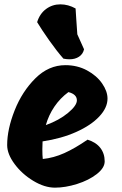

<svg xmlns="http://www.w3.org/2000/svg" viewBox="-20 -864 560 884"><path d="M300 -591Q287 -591 272 -594Q242 -628 207 -677.5Q172 -727 151 -762Q163 -801 192 -822.5Q221 -844 258 -844Q294 -844 328 -825L331 -778Q332 -754 336 -706L367 -637Q362 -615 344 -603Q326 -591 300 -591ZM13 -196Q13 -269 47.5 -356Q82 -443 143 -503.5Q204 -564 281 -564Q336 -564 380.5 -540Q425 -516 450 -480Q475 -444 475 -410Q475 -368 437 -327.5Q399 -287 331 -256.5Q263 -226 176 -213Q175 -201 175 -177Q175 -147 177 -132Q227 -137 276 -159Q325 -181 383 -221Q422 -209 442 -183Q462 -157 462 -121Q462 -91 425.5 -62.5Q389 -34 335 -17Q281 0 233 0Q185 0 133 -31.5Q81 -63 47 -109Q13 -155 13 -196ZM334 -402Q334 -430 295 -440Q257 -412 230.5 -373Q204 -334 191 -288Q252 -310 293 -344Q334 -378 334 -402Z"/></svg>

Font: Mogra
Style: Regular
Weight: 400
Designer: Lipi Raval
Foundry: Lipi Raval
Version: Version 1.002;PS 1.002;hotconv 1.0.88;makeotf.lib2.5.647800;